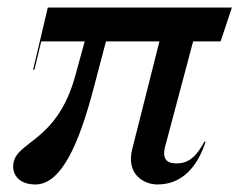

<svg xmlns="http://www.w3.org/2000/svg" viewBox="-20 -480 636 510"><path d="M74 10C142 10 189 -95 228 -243L261.5 -370H403.5L331 -83C315 -18 361 10 398 10C461 10 503 -33 526 -103L523.5 -104.5C504.5 -70.5 486 -46 449 -46C425.5 -46 409 -55 419 -92L493 -370H566L596 -460H107L68 -295H71.5L89.5 -370H205L180 -279C130 -96 15 -106 15 -38C15 -13 33 10 74 10Z"/></svg>

Font: Bodoni* 48pt
Style: Italic
Weight: 400
Italic angle: -13°
Version: Version 2.3